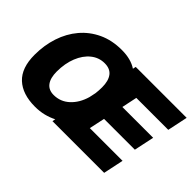

<svg xmlns="http://www.w3.org/2000/svg" viewBox="-121 -1056 1402 1402"><g transform="rotate(45 580.5 -355.0)"><path d="M320 16Q191 16 120.5 -49.5Q50 -115 50 -250Q50 -349 78.5 -435.5Q107 -522 162 -587Q217 -652 296 -689Q375 -726 476 -726Q570 -726 630 -686L635 -710H1161L1128 -553H798L773 -434H1091L1058 -278H740L714 -157H1052L1019 0H485L490 -24Q453 -5 410.5 5.5Q368 16 320 16ZM356 -141Q426 -141 477.5 -188.5Q529 -236 552 -315L563 -367Q567 -398 567 -431Q567 -497 540 -533Q513 -569 456 -569Q397 -569 350.5 -531.5Q304 -494 277.5 -428Q251 -362 251 -278Q251 -212 277.5 -176.5Q304 -141 356 -141Z"/></g></svg>

Font: Geist Black
Style: Italic
Weight: 900
Italic angle: -12°
Designer: Basement.studio, Andrés Briganti, Mateo Zaragoza
Foundry: Basement.studio, Vercel, Andrés Briganti, Guido Ferreyra, Mateo Zaragoza
Version: Version 1.500; ttfautohint (v1.8.4.7-5d5b)